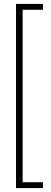

<svg xmlns="http://www.w3.org/2000/svg" viewBox="-20 -818 260 983"><path d="M200 145H62V-798H200V-768H96V115H200Z"/></svg>

Font: Kreadon
Style: Regular
Weight: 400
Designer: kohakuno
Foundry: StudioGnu
Version: Version 1.000;Glyphs 3.1.2 (3151)